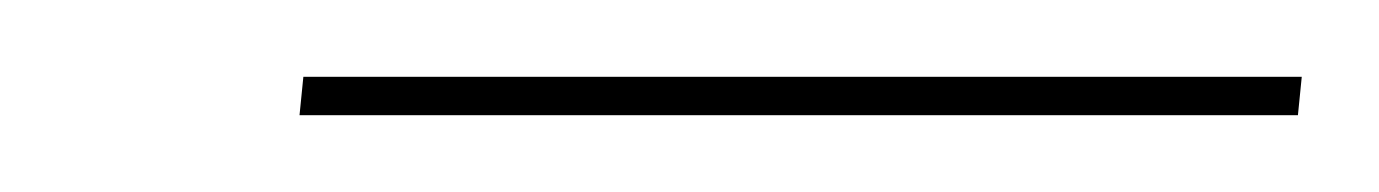

<svg xmlns="http://www.w3.org/2000/svg" viewBox="-20 -665 359 50"><path d="M58 -635 59 -645H319L318 -635Z"/></svg>

Font: Aleo Thin
Style: Italic
Weight: 250
Italic angle: -7°
Designer: Alessio Laiso
Foundry: Alessio Laiso
Version: Version 2.001;gftools[0.9.29]